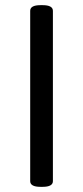

<svg xmlns="http://www.w3.org/2000/svg" viewBox="-20 -722 323 744"><path d="M137 2Q97 2 97 -20V-680Q97 -702 137 -702H145Q185 -702 185 -680V-20Q185 2 145 2Z"/></svg>

Font: Asap
Style: Regular
Weight: 400
Designer: Pablo Cosgaya
Foundry: Omnibus-Type
Version: Version 3.001